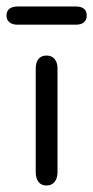

<svg xmlns="http://www.w3.org/2000/svg" viewBox="-37 -562 287 591"><path d="M73 -32Q73 -13 81.5 -2Q90 9 106 9Q122 9 131 -2Q140 -13 140 -32V-351Q140 -370 131 -380.5Q122 -391 106 -391Q90 -391 81.5 -380.5Q73 -370 73 -351ZM17 -542Q1 -542 -8 -535Q-17 -528 -17 -514Q-17 -501 -8 -493.5Q1 -486 17 -486H196Q213 -486 221.5 -493.5Q230 -501 230 -514Q230 -528 221.5 -535Q213 -542 196 -542Z"/></svg>

Font: Beiruti
Style: Regular
Weight: 400
Designer: Arlette Boutros
Foundry: Boutros
Version: Version 1.41